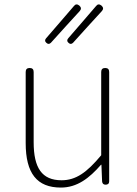

<svg xmlns="http://www.w3.org/2000/svg" viewBox="-20 -834 617 867"><path d="M437 -330V-133C372 -55 323 -20 258 -20C169 -20 132 -76 132 -192V-509C132 -521 126 -527 114 -527C102 -527 96 -521 96 -509V-188C96 -51 147 13 255 13C328 13 383 -29 436 -90H438L441 -15C442 -5 447 0 457 0C467 0 473 -5 473 -15V-263V-509C473 -521 467 -527 455 -527C443 -527 437 -521 437 -509ZM252 -735 188 -661C182 -654 182 -647 189 -641C196 -634 203 -634 210 -641L276 -714L340 -784C348 -793 347 -801 338 -809C329 -816 321 -816 314 -807ZM352 -735 288 -661C282 -654 282 -647 289 -641C296 -634 303 -634 310 -641L376 -714L440 -784C448 -793 447 -801 438 -809C429 -816 421 -816 414 -807Z"/></svg>

Font: GenSenRounded2 TW EL
Style: Regular
Weight: 250
Version: Version 2.100;PS 2.1;hotconv 16.6.51;makeotf.lib2.5.65220 DE